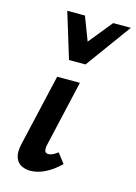

<svg xmlns="http://www.w3.org/2000/svg" viewBox="-111 -772 597 840"><g transform="rotate(15 187.5 -352.0)"><path d="M111 7Q87 7 68.5 -3.5Q50 -14 43 -36.5Q36 -59 44 -95L119 -421H222L154 -124Q150 -106 152.5 -95Q155 -84 169 -84Q177 -84 186.5 -88Q196 -92 211 -103L245 -59Q211 -26 177 -9.5Q143 7 111 7ZM150 -505 183 -573 295 -711H375L225 -505ZM150 -505 87 -711H167L219 -575L225 -505Z"/></g></svg>

Font: Ysabeau
Style: Bold Italic
Weight: 700
Italic angle: -12°
Designer: Christian Thalmann (Catharsis Fonts)
Version: Version 2.002